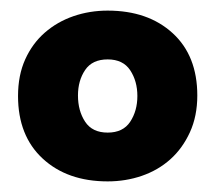

<svg xmlns="http://www.w3.org/2000/svg" viewBox="-20 -724 406 362"><path d="M183 -382Q107 -382 60.5 -425Q14 -468 14 -543Q14 -582 27.5 -612Q41 -642 64.5 -662.5Q88 -683 118.5 -693.5Q149 -704 183 -704Q259 -704 305.5 -661.5Q352 -619 352 -544Q352 -505 338 -474.5Q324 -444 301 -423.5Q278 -403 247.5 -392.5Q217 -382 183 -382ZM183 -474Q212 -474 225.5 -494.5Q239 -515 239 -543Q239 -571 225.5 -591.5Q212 -612 183 -612Q154 -612 140.5 -592Q127 -572 127 -544Q127 -515 140.5 -494.5Q154 -474 183 -474Z"/></svg>

Font: Tilda Sans Black
Style: Regular
Weight: 900
Designer: ParaType Ltd
Foundry: ParaType Ltd
Version: Version 1.009